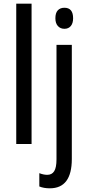

<svg xmlns="http://www.w3.org/2000/svg" viewBox="-20 -780 476 1040"><path d="M151 0H68V-760H151ZM280 -681Q280 -710 293 -724Q306 -738 329 -738Q376 -738 376 -681Q376 -654 363.5 -639Q351 -624 329 -624Q307 -624 293.5 -639Q280 -654 280 -681ZM250 240Q217 240 193 230V158Q216 167 236 167Q261 167 273.5 147.5Q286 128 286 83V-537H369V81Q369 240 250 240Z"/></svg>

Font: Avrile Sans Condensed
Style: Regular
Weight: 400
Width: 3
Designer: Monotype Design Team
Foundry: Monotype Imaging Inc.
Version: Version 2.001;September 10, 2019;FontCreator 11.5.0.2425 64-